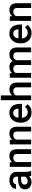

<svg xmlns="http://www.w3.org/2000/svg" viewBox="1954 -2744 800 4749"><g transform="rotate(-90 2354.5 -370.0)"><path d="M377 0Q368.7 -17.6 363.3 -49.8Q306.6 9.8 224.1 9.8Q172.4 9.8 131.3 -11Q90.3 -31.7 67.4 -67.9Q44.4 -104 44.4 -148.4Q44.4 -232.4 107.2 -277.6Q169.9 -322.8 284.7 -322.8H359.4V-357.4Q359.4 -399.9 335.7 -424.1Q312 -448.2 266.6 -448.2Q238.8 -448.2 217.8 -438.7Q196.8 -429.2 185.3 -412.8Q173.8 -396.5 173.8 -376H55.7Q55.7 -418 82.8 -455.3Q109.9 -492.7 159.4 -515.4Q209 -538.1 273.4 -538.1Q334 -538.1 380.1 -517.6Q426.3 -497.1 452.1 -456.3Q478 -415.5 478 -356.4V-122.1Q478 -51.3 498 -8.3V0ZM359.4 -148.9V-248.5H287.1Q162.6 -245.6 162.6 -160.2Q162.6 -127 184.6 -106.2Q206.5 -85.4 246.6 -85.4Q285.2 -85.4 315.7 -104.2Q346.2 -123 359.4 -148.9Z M719.7 -377V0H601.1V-528.3H712.9L716.8 -467.8Q774.9 -538.1 869.6 -538.1Q1037.6 -538.1 1038.1 -344.2V0H919.4V-342.8Q919.4 -396 896.5 -418.7Q873.5 -441.4 826.2 -441.4Q755.9 -441.4 719.7 -377Z M1275.9 -377V0H1157.2V-528.3H1269L1272.9 -467.8Q1331.1 -538.1 1425.8 -538.1Q1593.8 -538.1 1594.2 -344.2V0H1475.6V-342.8Q1475.6 -396 1452.6 -418.7Q1429.7 -441.4 1382.3 -441.4Q1312 -441.4 1275.9 -377Z M2150.9 -89.8Q2121.6 -46.9 2070.8 -18.6Q2020 9.8 1947.3 9.8Q1870.6 9.8 1813.5 -23.4Q1756.3 -56.6 1725.6 -114.7Q1694.8 -172.9 1694.8 -245.6V-265.6Q1694.8 -347.2 1726.1 -408.9Q1757.3 -470.7 1811.8 -504.4Q1866.2 -538.1 1933.6 -538.1Q2008.3 -538.1 2059.1 -505.1Q2109.9 -472.2 2134.8 -413.6Q2159.7 -355 2159.7 -277.3V-227.1H1814.5Q1817.9 -186 1835.2 -153.8Q1852.5 -121.6 1883.3 -103.5Q1914.1 -85.4 1954.6 -85.4Q2036.1 -85.4 2086.9 -150.9ZM1816.4 -314H2042V-322.8Q2039.1 -375.5 2013.7 -409.2Q1988.3 -442.9 1933.6 -442.9Q1885.7 -442.9 1855.5 -408.9Q1825.2 -375 1816.4 -314Z M2368.2 -377.4V0H2250V-750H2368.2V-470.2Q2425.8 -538.1 2515.1 -538.1Q2686.5 -538.1 2687 -342.8V0H2568.4V-341.3Q2568.4 -395 2545.2 -418.2Q2522 -441.4 2475.1 -441.4Q2403.3 -441.4 2368.2 -377.4Z M2924.8 -382.8V0H2806.6V-528.3H2918L2921.4 -473.1Q2977.5 -538.1 3074.2 -538.1Q3179.2 -538.1 3218.8 -457.5Q3276.9 -538.1 3381.3 -538.1Q3554.7 -538.1 3555.2 -344.7V0H3436.5V-342.8Q3436.5 -398.4 3412.6 -419.9Q3388.7 -441.4 3341.3 -441.4Q3301.8 -441.4 3275.9 -420.2Q3250 -398.9 3239.7 -362.3V0H3121.1V-341.8Q3121.1 -395 3096.9 -418.2Q3072.8 -441.4 3026.4 -441.4Q2955.1 -441.4 2924.8 -382.8Z M4113.3 -89.8Q4084 -46.9 4033.2 -18.6Q3982.4 9.8 3909.7 9.8Q3833 9.8 3775.9 -23.4Q3718.8 -56.6 3688 -114.7Q3657.2 -172.9 3657.2 -245.6V-265.6Q3657.2 -347.2 3688.5 -408.9Q3719.7 -470.7 3774.2 -504.4Q3828.6 -538.1 3896 -538.1Q3970.7 -538.1 4021.5 -505.1Q4072.3 -472.2 4097.2 -413.6Q4122.1 -355 4122.1 -277.3V-227.1H3776.9Q3780.3 -186 3797.6 -153.8Q3814.9 -121.6 3845.7 -103.5Q3876.5 -85.4 3917 -85.4Q3998.5 -85.4 4049.3 -150.9ZM3778.8 -314H4004.4V-322.8Q4001.5 -375.5 3976.1 -409.2Q3950.7 -442.9 3896 -442.9Q3848.1 -442.9 3817.9 -408.9Q3787.6 -375 3778.8 -314Z M4331.1 -377V0H4212.4V-528.3H4324.2L4328.1 -467.8Q4386.2 -538.1 4481 -538.1Q4648.9 -538.1 4649.4 -344.2V0H4530.8V-342.8Q4530.8 -396 4507.8 -418.7Q4484.9 -441.4 4437.5 -441.4Q4367.2 -441.4 4331.1 -377Z"/></g></svg>

Font: Mardoto Medium
Style: Regular
Weight: 500
Designer: Christian Robertson, Vahan Hovhannisyan
Foundry: Google
Version: Version 1.000